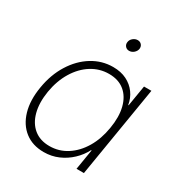

<svg xmlns="http://www.w3.org/2000/svg" viewBox="-171 -837 911 968"><g transform="rotate(30 285.0 -353.0)"><path d="M221.7 9.8Q156.2 9.8 111.8 -24.7Q67.4 -59.1 49.3 -120.8Q31.2 -182.6 44.9 -264.2Q58.1 -344.7 96.7 -406.5Q135.3 -468.3 191.2 -502.7Q247.1 -537.1 312 -537.1Q357.4 -537.1 391.1 -520.3Q424.8 -503.4 445.8 -474.4Q466.8 -445.3 472.7 -408.7H475.1L495.1 -529.3H538.1L450.7 0H407.7L427.2 -118.2H424.3Q405.8 -82 375 -53Q344.2 -23.9 305.4 -7.1Q266.6 9.8 221.7 9.8ZM231.4 -30.8Q286.6 -30.8 332.5 -60.3Q378.4 -89.8 409.7 -142.3Q440.9 -194.8 452.1 -264.2Q463.9 -333.5 450.7 -386Q437.5 -438.5 402.1 -467.5Q366.7 -496.6 311.5 -496.6Q256.8 -496.6 210.4 -467.5Q164.1 -438.5 132.1 -386Q100.1 -333.5 88.4 -264.2Q77.1 -194.3 91.1 -141.8Q105 -89.4 140.9 -60.1Q176.8 -30.8 231.4 -30.8ZM339.4 -647.5Q325.2 -647.5 316.7 -657.7Q308.1 -668 310.5 -682.1Q312.5 -696.3 324.7 -706.3Q336.9 -716.3 351.1 -716.3Q365.7 -716.3 374 -706.3Q382.3 -696.3 380.4 -682.1Q377.9 -668 366 -657.7Q354 -647.5 339.4 -647.5Z"/></g></svg>

Font: Inter 24pt ExtraLight
Style: Italic
Weight: 250
Italic angle: -9.3988°
Version: Version 4.001;git-66647c0bb